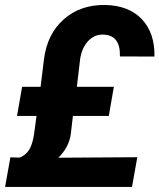

<svg xmlns="http://www.w3.org/2000/svg" viewBox="-23 -740 631 760"><path d="M265.6 -281.2 257.3 -209.5Q249.5 -156.2 208 -115.7L520.5 -117.7L499.5 0H-2.9L18.1 -117.2L54.7 -116.2Q78.1 -125.5 91.3 -145.3Q104.5 -165 111.3 -205.6L121.6 -281.2H44.4L64.5 -396.5H137.7L150.9 -504.4Q163.6 -606 230 -664.1Q296.4 -722.2 394 -720.2Q487.3 -718.3 538.8 -663.6Q590.3 -608.9 588.4 -516.1L451.7 -516.6Q454.1 -601.6 385.3 -603Q351.1 -604 326.4 -578.1Q301.8 -552.2 294.4 -507.8L281.2 -396.5H427.7L407.7 -281.2Z"/></svg>

Font: TypoPRO Roboto
Style: Bold Italic
Weight: 700
Italic angle: -12°
Designer: Google
Version: Version 2.136; 2016